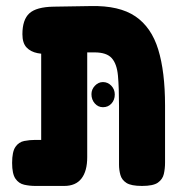

<svg xmlns="http://www.w3.org/2000/svg" viewBox="-20 -605 602 634"><path d="M97 9Q78 9 60 5Q42 1 31 -15Q20 -31 20 -67Q20 -104 31 -120Q42 -136 60 -139.5Q78 -143 96 -143H116V-483L219 -434Q186 -430 156.5 -427.5Q127 -425 104 -429.5Q81 -434 67.5 -448.5Q54 -463 54 -492Q54 -540 77 -561Q100 -582 157 -583L280 -585Q374 -587 427 -551Q480 -515 502.5 -441.5Q525 -368 525 -257V-68Q525 -48 521 -30.5Q517 -13 501.5 -2Q486 9 449 9Q413 9 397.5 -1Q382 -11 377.5 -27.5Q373 -44 373 -61V-255Q373 -316 369.5 -355Q366 -394 349 -413Q332 -432 292 -432H268V-86Q268 -40 249 -15.5Q230 9 192 9ZM320 -251Q304 -251 293 -263.5Q282 -276 282 -294Q282 -310 293.5 -322Q305 -334 320 -334Q336 -334 347.5 -322Q359 -310 359 -293Q359 -275 348 -263Q337 -251 320 -251Z"/></svg>

Font: Fredoka Condensed SemiBold
Style: Regular
Weight: 600
Width: 3
Designer: Ben Nathan
Foundry: Milena B. Brandão, Ben Nathan
Version: Version 2.001